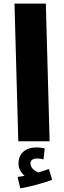

<svg xmlns="http://www.w3.org/2000/svg" viewBox="-20 -780 354 1060"><path d="M81 0H254L233 -760H60ZM92 260C156 249 223 229 268 213L250 153C232 159 213 166 192 172C173 165 148 148 148 122C148 106 161 95 183 95C197 95 209 97 220 100L227 40C214 36 199 34 179 34C132 34 82 58 82 124C82 151 97 175 116 191C106 192 93 194 77 197Z"/></svg>

Font: Noto Sans Arabic UI Bk
Style: Regular
Weight: 900
Designer: Monotype Design Team, Nadine Chahine and Nizar Qandah
Foundry: Monotype Imaging Inc.
Version: Version 2.010